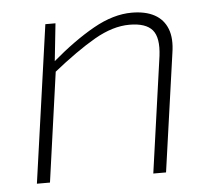

<svg xmlns="http://www.w3.org/2000/svg" viewBox="-42 -540 655 585"><g transform="rotate(-5 285.5 -247.0)"><path d="M381 -494Q423 -494 450.5 -479Q478 -464 489.5 -434.5Q501 -405 494 -361L443 0H404L454 -355Q461 -411 441 -434.5Q421 -458 371 -458Q320 -458 263.5 -425.5Q207 -393 131 -332L132 -365Q202 -425 263.5 -459.5Q325 -494 381 -494ZM147 -482 134 -360 136 -343 88 0H48L116 -482Z"/></g></svg>

Font: Exo 2 ExtraLight
Style: Italic
Weight: 250
Italic angle: -8°
Designer: Natanael Gama
Foundry: Natanael Gama
Version: Version 2.010